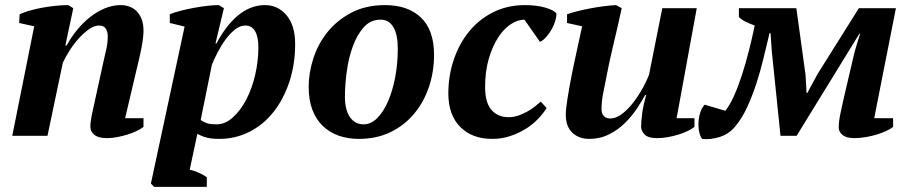

<svg xmlns="http://www.w3.org/2000/svg" viewBox="-20 -532 3563 752"><path d="M384 -285Q391 -316 396.5 -340Q402 -364 402 -390Q402 -407 394.5 -419.5Q387 -432 368 -432Q349 -432 328.5 -417.5Q308 -403 288.5 -381.5Q269 -360 252.5 -334Q236 -308 226 -286L166 0H28L114 -429L55 -442L57 -476Q71 -483 93 -489.5Q115 -496 141 -501Q167 -506 194.5 -509Q222 -512 247 -512L267 -500L236 -354H241Q259 -387 283 -416Q307 -445 334 -466Q361 -487 391 -499.5Q421 -512 452 -512Q494 -512 518 -485Q542 -458 542 -413Q542 -390 537 -360.5Q532 -331 525 -302L470 -69H542V-35Q532 -27 515.5 -19Q499 -11 479.5 -5Q460 1 439 5Q418 9 399 9Q365 9 349.5 -4Q334 -17 334 -34Q334 -55 339 -79Q344 -103 349 -125Z M723 133Q740 136 758.5 144.5Q777 153 790 162V200H584L571 187L703 -428L645 -442V-476Q661 -483 686 -489.5Q711 -496 738 -501Q765 -506 791 -509Q817 -512 837 -512L857 -500L824 -362H828Q844 -393 864.5 -420.5Q885 -448 908.5 -468.5Q932 -489 959.5 -500.5Q987 -512 1018 -512Q1069 -512 1102.5 -472Q1136 -432 1136 -360Q1136 -279 1113 -210.5Q1090 -142 1050.5 -92.5Q1011 -43 956.5 -15.5Q902 12 839 12Q810 12 791.5 7.5Q773 3 753 -8ZM941 -432Q920 -432 900.5 -416.5Q881 -401 864 -378Q847 -355 833 -328Q819 -301 810 -279L766 -62Q779 -53 791.5 -49Q804 -45 828 -45Q862 -45 892 -72Q922 -99 944.5 -142Q967 -185 979.5 -239Q992 -293 992 -346Q992 -388 979 -410Q966 -432 941 -432Z M1189 -192Q1189 -246 1207 -302.5Q1225 -359 1262 -405.5Q1299 -452 1355.5 -482Q1412 -512 1488 -512Q1578 -512 1629 -463Q1680 -414 1680 -317Q1680 -251 1660 -191.5Q1640 -132 1602 -86.5Q1564 -41 1509.5 -14.5Q1455 12 1385 12Q1343 12 1307 -0.5Q1271 -13 1244.5 -38.5Q1218 -64 1203.5 -102Q1189 -140 1189 -192ZM1471 -455Q1431 -455 1404.5 -425Q1378 -395 1361.5 -349.5Q1345 -304 1338 -251Q1331 -198 1331 -153Q1331 -102 1350.5 -73.5Q1370 -45 1404 -45Q1433 -45 1457.5 -69.5Q1482 -94 1500 -135.5Q1518 -177 1528 -230.5Q1538 -284 1538 -342Q1538 -397 1520.5 -426Q1503 -455 1471 -455Z M2121 -109Q2108 -88 2087 -66Q2066 -44 2038.5 -27Q2011 -10 1978 1Q1945 12 1908 12Q1829 12 1782.5 -35Q1736 -82 1736 -166Q1736 -236 1757.5 -299Q1779 -362 1818 -409.5Q1857 -457 1912.5 -484.5Q1968 -512 2036 -512Q2081 -512 2114.5 -502.5Q2148 -493 2159 -480Q2160 -469 2155.5 -452.5Q2151 -436 2142 -419.5Q2133 -403 2120.5 -388.5Q2108 -374 2095 -368L2034 -455Q2007 -455 1979.5 -436.5Q1952 -418 1930 -383.5Q1908 -349 1894 -300.5Q1880 -252 1880 -191Q1880 -130 1905 -101.5Q1930 -73 1972 -73Q1992 -73 2010.5 -79.5Q2029 -86 2045 -95Q2061 -104 2074.5 -114.5Q2088 -125 2098 -134Z M2700 -69V-35Q2690 -27 2673.5 -19Q2657 -11 2637.5 -5Q2618 1 2596.5 5Q2575 9 2554 9Q2518 9 2504.5 -5.5Q2491 -20 2491 -36Q2491 -54 2495 -86Q2499 -118 2511 -160H2507Q2494 -136 2474 -106Q2454 -76 2427 -49.5Q2400 -23 2365 -5.5Q2330 12 2288 12Q2247 12 2221.5 -12.5Q2196 -37 2196 -82Q2196 -104 2202.5 -145Q2209 -186 2218.5 -234.5Q2228 -283 2239.5 -334.5Q2251 -386 2260 -429L2201 -442V-476Q2217 -482 2241 -488Q2265 -494 2291 -499Q2317 -504 2344 -507.5Q2371 -511 2393 -512L2415 -500Q2399 -425 2382.5 -357.5Q2366 -290 2352 -215Q2347 -191 2341.5 -162Q2336 -133 2336 -104Q2336 -86 2345.5 -77Q2355 -68 2369 -68Q2394 -68 2418.5 -87.5Q2443 -107 2463.5 -134.5Q2484 -162 2499.5 -191Q2515 -220 2522 -239L2574 -500H2709L2630 -69Z M2994 -402Q2983 -357 2971 -306.5Q2959 -256 2943 -206.5Q2927 -157 2906.5 -112.5Q2886 -68 2859 -36Q2835 -7 2798.5 4.5Q2762 16 2730 12Q2721 1 2717.5 -21Q2714 -43 2717 -66Q2719 -82 2724.5 -96.5Q2730 -111 2740 -122L2821 -98Q2839 -121 2855.5 -158Q2872 -195 2886.5 -240Q2901 -285 2913.5 -334.5Q2926 -384 2936 -432Q2919 -438 2900.5 -447Q2882 -456 2874 -466V-500H3099L3135 -239L3139 -168H3142L3182 -242L3344 -500H3489L3404 -69H3478V-35Q3468 -27 3451 -19Q3434 -11 3414 -5Q3394 1 3371 5Q3348 9 3326 9Q3295 9 3280 -3.5Q3265 -16 3265 -32Q3265 -56 3271.5 -86.5Q3278 -117 3283 -140L3323 -311Q3325 -320 3328 -331.5Q3331 -343 3335 -355.5Q3339 -368 3342.5 -380Q3346 -392 3349 -400H3346L3100 0H3037L3003 -330L2998 -402Z"/></svg>

Font: PT Serif
Style: Bold Italic
Weight: 700
Italic angle: -12°
Designer: A.Korolkova, O.Umpeleva, V.Yefimov
Foundry: ParaType Ltd
Version: Version 1.000W OFL